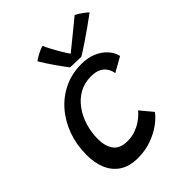

<svg xmlns="http://www.w3.org/2000/svg" viewBox="-214 -873 992 992"><g transform="rotate(-45 282.0 -376.5)"><path d="M439.2 -103.8Q422.4 -79.4 388.9 -54.6Q355.3 -29.9 309.6 -13.2Q263.8 3.5 209.4 3.5Q148.4 3.5 109.1 -22.3Q69.8 -48.2 51 -93.2Q32.2 -138.3 32.2 -195.9Q32.2 -268.4 54.9 -332Q77.6 -395.7 119.4 -444.1Q161.2 -492.6 218.6 -520Q275.9 -547.4 345.8 -547.4Q392.2 -547.4 428 -532.1Q463.9 -516.8 486.8 -491.2Q509.8 -465.6 516.8 -435.3L436.3 -389.9Q435.8 -395.7 431.9 -408.1Q428 -420.5 417.8 -434.3Q407.6 -448.1 387.6 -457.6Q367.6 -467.1 334.2 -467.1Q287.1 -467.1 249.5 -445.8Q211.9 -424.5 185.6 -388.2Q159.2 -351.9 145.5 -306.1Q131.8 -260.3 131.8 -211.2Q131.8 -161 154.8 -128.8Q177.9 -96.5 233.7 -96.5Q264.9 -96.5 291 -105.9Q317.1 -115.3 336.6 -128.6Q356 -141.8 368.1 -153.8Q380.2 -165.9 383.4 -170.8ZM500 -750.6Q509 -746.8 519 -740.4Q529.1 -734.1 538.5 -727.1Q547.9 -720.2 554.9 -714.3Q561.8 -708.4 564.5 -705.7Q530.6 -680.6 500 -659Q469.4 -637.4 444.2 -620.3Q418.9 -603.2 400.5 -591.3Q382.1 -579.5 372.2 -573.8Q360.5 -573.8 345.1 -574.2Q329.8 -574.7 315.5 -575.3Q301.2 -575.9 291.6 -576.5Q267.7 -608 243.9 -642.3Q220.1 -676.6 195.2 -717.4Q203.5 -723.9 216.1 -731.3Q228.6 -738.7 242.9 -745.3Q257.2 -751.9 269.8 -755.9Q278.5 -736.1 290.1 -714.4Q301.6 -692.8 313.2 -672.9Q324.8 -653.1 334 -639Q343.2 -624.9 347.4 -620.7H340.5Q353.9 -631.5 381.8 -654.1Q409.6 -676.6 441.6 -702.7Q473.6 -728.8 500 -750.6Z"/></g></svg>

Font: Grandstander Thin
Style: Italic
Weight: 100
Italic angle: -15°
Designer: Tyler Finck
Foundry: Etcetera Type Co
Version: Version 1.200